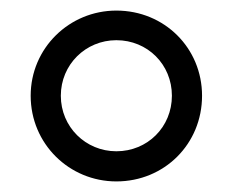

<svg xmlns="http://www.w3.org/2000/svg" viewBox="-20 -828 441 363"><path d="M200 -485C291 -485 362 -556 362 -647C362 -737 291 -808 200 -808C111 -808 38 -737 38 -647C38 -556 111 -485 200 -485ZM95 -647C95 -706 142 -752 200 -752C259 -752 305 -706 305 -647C305 -588 259 -542 200 -542C142 -542 95 -588 95 -647Z"/></svg>

Font: Vanilla Cream Book
Style: Regular
Weight: 400
Designer: Jeremy Tribby, Jinavaṁso
Foundry: Tribby Type
Version: Version 1.422;Glyphs 3.1.2 (3151)